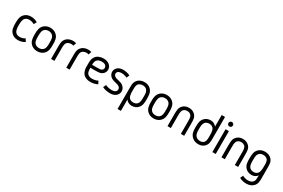

<svg xmlns="http://www.w3.org/2000/svg" viewBox="119 -1978 5132 3480"><g transform="rotate(30 2684.5 -238.5)"><path d="M342.8 -92.8 378.9 -37.1Q314 5.9 234.9 5.9Q145.5 5.9 92.8 -53.2Q75.7 -72.3 65.2 -95.7Q54.7 -119.1 50.8 -147.9Q46.9 -176.8 45.9 -194.6Q44.9 -212.4 44.9 -243.2Q44.9 -270.5 45.9 -287.1Q46.9 -303.7 50.8 -331.1Q54.7 -358.4 64.9 -381.6Q75.2 -404.8 91.8 -423.8Q143.1 -483.9 234.9 -483.9Q310.1 -483.9 372.1 -444.8L337.9 -388.2Q291.5 -418 234.9 -418Q177.2 -418 146 -381.8Q131.8 -365.2 124.5 -337.9Q117.2 -310.5 116.2 -292.2Q115.2 -273.9 115.2 -243.2Q115.2 -207.5 116.2 -188.5Q117.2 -169.4 124.5 -140.9Q131.8 -112.3 147 -95.2Q177.2 -60.1 234.9 -60.1Q294.9 -60.1 342.8 -92.8Z M638.7 -418Q573.2 -418 541 -370.1Q530.8 -354.5 525.6 -330.8Q520.5 -307.1 519.8 -289.8Q519 -272.5 519 -238.8Q519 -205.6 519.8 -188Q520.5 -170.4 525.6 -147Q530.8 -123.5 541 -107.9Q573.2 -60.1 638.7 -60.1Q704.6 -60.1 736.8 -107.9Q747.1 -123.5 752.2 -147Q757.3 -170.4 758.1 -188Q758.8 -205.6 758.8 -238.8Q758.8 -272.5 758.1 -289.8Q757.3 -307.1 752.2 -330.8Q747.1 -354.5 736.8 -370.1Q704.6 -418 638.7 -418ZM799.8 -398.9Q813.5 -376.5 820.1 -346.9Q826.7 -317.4 827.6 -297.1Q828.6 -276.9 828.6 -238.8Q828.6 -201.2 827.6 -180.9Q826.7 -160.6 820.1 -131.1Q813.5 -101.6 799.8 -79.1Q775.4 -39.1 733.4 -16.6Q691.4 5.9 638.7 5.9Q585.9 5.9 544.2 -16.6Q502.4 -39.1 478 -79.1Q464.4 -101.6 457.5 -130.9Q450.7 -160.2 449.7 -180.9Q448.7 -201.7 448.7 -238.8Q448.7 -275.9 449.7 -296.9Q450.7 -317.9 457.5 -347.2Q464.4 -376.5 478 -398.9Q502.4 -439 544.2 -461.4Q585.9 -483.9 638.7 -483.9Q691.4 -483.9 733.4 -461.4Q775.4 -439 799.8 -398.9Z M1111.3 -483.9Q1148.4 -483.9 1179.7 -473.1L1158.7 -410.2Q1136.2 -418 1111.3 -418Q1084 -418 1060.3 -408.4Q1036.6 -398.9 1022.5 -381.8Q1011.2 -368.7 1005.6 -347.2Q1000 -325.7 999.3 -307.1Q998.5 -288.6 998.5 -249V0H928.7V-249Q928.7 -280.3 929 -294.7Q929.2 -309.1 931.2 -331.1Q933.1 -353 937.3 -366.2Q941.4 -379.4 949.2 -394.8Q957 -410.2 968.8 -423.8Q995.6 -455.6 1033.9 -469.7Q1072.3 -483.9 1111.3 -483.9Z M1429.2 -483.9Q1466.3 -483.9 1497.6 -473.1L1476.6 -410.2Q1454.1 -418 1429.2 -418Q1401.9 -418 1378.2 -408.4Q1354.5 -398.9 1340.3 -381.8Q1329.1 -368.7 1323.5 -347.2Q1317.9 -325.7 1317.1 -307.1Q1316.4 -288.6 1316.4 -249V0H1246.6V-249Q1246.6 -280.3 1246.8 -294.7Q1247.1 -309.1 1249 -331.1Q1251 -353 1255.1 -366.2Q1259.3 -379.4 1267.1 -394.8Q1274.9 -410.2 1286.6 -423.8Q1313.5 -455.6 1351.8 -469.7Q1390.1 -483.9 1429.2 -483.9Z M1648.4 -102.1Q1679.7 -60.1 1748 -60.1Q1815.4 -60.1 1870.1 -88.9L1899.4 -28.8Q1831.5 5.9 1748 5.9Q1696.8 5.9 1656.7 -11.7Q1616.7 -29.3 1592.3 -62Q1574.2 -86.4 1565.4 -118.7Q1556.6 -150.9 1555.4 -173.3Q1554.2 -195.8 1554.2 -238.8Q1554.2 -275.9 1554.9 -293.5Q1555.7 -311 1558.8 -335.2Q1562 -359.4 1569.6 -377.2Q1577.1 -395 1590.3 -413.1Q1614.3 -446.8 1657.2 -465.3Q1700.2 -483.9 1753.4 -483.9Q1826.7 -483.9 1873 -446.8Q1921.9 -405.8 1923.3 -346.2Q1923.3 -314.9 1909.4 -289.6Q1895.5 -264.2 1873 -248Q1844.2 -227.5 1812.3 -222.7Q1780.3 -217.8 1717.3 -217.8H1625.5Q1625.5 -132.8 1648.4 -102.1ZM1853.5 -346.2Q1852.1 -377 1827.1 -397Q1801.8 -418 1753.4 -418Q1683.6 -418 1650.4 -378.9Q1625.5 -350.1 1625.5 -279.8H1717.3Q1771.5 -279.8 1793 -282.2Q1814.5 -284.7 1829.1 -295.9Q1853.5 -314 1853.5 -346.2Z M2308.1 -451.2 2281.7 -390.1Q2223.1 -418 2162.1 -418Q2127 -418 2102.1 -403.8Q2072.8 -387.2 2072.8 -354Q2072.8 -324.7 2097.7 -305.2Q2111.3 -293.9 2127.7 -288.3Q2144 -282.7 2174.8 -275.9Q2239.7 -261.7 2272 -238.8Q2297.9 -220.2 2314.5 -192.4Q2331.1 -164.6 2331.1 -129.9Q2331.1 -97.7 2316.2 -70.6Q2301.3 -43.5 2276.9 -25.9Q2232.4 5.9 2162.1 5.9Q2074.7 5.9 2001 -28.8L2028.8 -88.9Q2090.8 -60.1 2162.1 -60.1Q2209.5 -60.1 2234.9 -79.1Q2260.7 -98.1 2260.7 -129.9Q2260.7 -163.1 2232.9 -184.1Q2210 -201.2 2153.8 -212.9Q2088.4 -226.6 2055.7 -252Q2031.7 -270 2017.3 -296.6Q2002.9 -323.2 2002.9 -354Q2002.9 -386.2 2018.3 -412.4Q2033.7 -438.5 2057.1 -455.1Q2098.6 -483.9 2162.1 -483.9Q2238.3 -483.9 2308.1 -451.2Z M2608.4 -418Q2581.1 -418 2557.4 -408.4Q2533.7 -398.9 2519.5 -381.8Q2508.3 -368.7 2502.7 -347.7Q2497.1 -326.7 2496.3 -309.8Q2495.6 -293 2495.6 -258.8Q2495.6 -211.4 2496.6 -189Q2497.6 -166.5 2504.4 -139.2Q2511.2 -111.8 2525.4 -95.2Q2555.7 -60.1 2610.8 -60.1Q2665.5 -60.1 2695.8 -95.2Q2706.5 -107.9 2712.9 -123.8Q2719.2 -139.6 2721.9 -161.6Q2724.6 -183.6 2725.1 -198.5Q2725.6 -213.4 2725.6 -241.2Q2725.6 -270 2725.1 -283.9Q2724.6 -297.9 2721.9 -319.6Q2719.2 -341.3 2712.4 -356.4Q2705.6 -371.6 2693.8 -384.8Q2664.1 -418 2608.4 -418ZM2608.4 -483.9Q2696.3 -483.9 2747.6 -426.8Q2764.6 -407.2 2775.1 -385Q2785.6 -362.8 2789.6 -335.4Q2793.5 -308.1 2794.4 -290.3Q2795.4 -272.5 2795.4 -241.2Q2795.4 -207.5 2794.7 -189.5Q2793.9 -171.4 2790 -143.8Q2786.1 -116.2 2776.4 -94.5Q2766.6 -72.8 2750.5 -53.2Q2728 -25.9 2693.4 -10Q2658.7 5.9 2615.7 5.9Q2579.1 5.9 2547.4 -10.3Q2515.6 -26.4 2495.6 -55.2V183.1H2425.8V-249Q2425.8 -280.3 2426 -294.7Q2426.3 -309.1 2428.2 -331.1Q2430.2 -353 2434.3 -366.2Q2438.5 -379.4 2446.3 -394.8Q2454.1 -410.2 2465.8 -423.8Q2492.7 -455.6 2531 -469.7Q2569.3 -483.9 2608.4 -483.9Z M3075.2 -418Q3009.8 -418 2977.5 -370.1Q2967.3 -354.5 2962.2 -330.8Q2957 -307.1 2956.3 -289.8Q2955.6 -272.5 2955.6 -238.8Q2955.6 -205.6 2956.3 -188Q2957 -170.4 2962.2 -147Q2967.3 -123.5 2977.5 -107.9Q3009.8 -60.1 3075.2 -60.1Q3141.1 -60.1 3173.3 -107.9Q3183.6 -123.5 3188.7 -147Q3193.8 -170.4 3194.6 -188Q3195.3 -205.6 3195.3 -238.8Q3195.3 -272.5 3194.6 -289.8Q3193.8 -307.1 3188.7 -330.8Q3183.6 -354.5 3173.3 -370.1Q3141.1 -418 3075.2 -418ZM3236.3 -398.9Q3250 -376.5 3256.6 -346.9Q3263.2 -317.4 3264.2 -297.1Q3265.1 -276.9 3265.1 -238.8Q3265.1 -201.2 3264.2 -180.9Q3263.2 -160.6 3256.6 -131.1Q3250 -101.6 3236.3 -79.1Q3211.9 -39.1 3169.9 -16.6Q3127.9 5.9 3075.2 5.9Q3022.5 5.9 2980.7 -16.6Q2939 -39.1 2914.6 -79.1Q2900.9 -101.6 2894 -130.9Q2887.2 -160.2 2886.2 -180.9Q2885.3 -201.7 2885.3 -238.8Q2885.3 -275.9 2886.2 -296.9Q2887.2 -317.9 2894 -347.2Q2900.9 -376.5 2914.6 -398.9Q2939 -439 2980.7 -461.4Q3022.5 -483.9 3075.2 -483.9Q3127.9 -483.9 3169.9 -461.4Q3211.9 -439 3236.3 -398.9Z M3668 -433.1Q3684.6 -415.5 3694.8 -396Q3705.1 -376.5 3709 -350.8Q3712.9 -325.2 3713.9 -307.6Q3714.8 -290 3714.8 -255.9V0H3645V-255.9Q3645 -294.9 3644 -313.5Q3643.1 -332 3636.5 -353.8Q3629.9 -375.5 3616.2 -389.2Q3587.4 -418 3540 -418Q3492.7 -418 3463.9 -389.2Q3450.2 -375.5 3443.6 -353.8Q3437 -332 3436 -313.5Q3435.1 -294.9 3435.1 -255.9V0H3365.2V-255.9Q3365.2 -290 3366.2 -307.6Q3367.2 -325.2 3371.1 -350.8Q3375 -376.5 3385.3 -396Q3395.5 -415.5 3412.1 -433.1Q3460.9 -483.9 3540 -483.9Q3619.1 -483.9 3668 -433.1Z M3995.1 -483.9Q4031.7 -483.9 4063.5 -467.8Q4095.2 -451.7 4115.2 -422.9V-666H4185.1V-231.9Q4185.1 -195.8 4184.6 -178.5Q4184.1 -161.1 4180.9 -136.7Q4177.7 -112.3 4170.4 -94.7Q4163.1 -77.1 4150.9 -60.1Q4129.4 -29.8 4092.8 -12Q4056.2 5.9 4010.3 5.9Q3925.8 5.9 3871.1 -48.8Q3851.1 -69.3 3838.9 -92.3Q3826.7 -115.2 3821.8 -142.8Q3816.9 -170.4 3815.9 -188Q3814.9 -205.6 3814.9 -236.8Q3814.9 -270.5 3815.7 -288.6Q3816.4 -306.6 3820.3 -334.2Q3824.2 -361.8 3834 -383.5Q3843.8 -405.3 3859.9 -424.8Q3882.3 -452.1 3917.2 -468Q3952.1 -483.9 3995.1 -483.9ZM4115.2 -219.2Q4115.2 -265.6 4114 -288.8Q4112.8 -312 4106 -339.1Q4099.1 -366.2 4085 -382.8Q4054.7 -418 4000 -418Q3945.3 -418 3915 -382.8Q3904.3 -370.1 3897.9 -354.2Q3891.6 -338.4 3888.9 -316.4Q3886.2 -294.4 3885.7 -279.5Q3885.3 -264.6 3885.3 -236.8Q3885.3 -202.1 3886.2 -184.3Q3887.2 -166.5 3895.3 -140.1Q3903.3 -113.8 3919.9 -96.2Q3953.1 -60.1 4010.3 -60.1Q4062 -60.1 4090.8 -94.2Q4102.1 -107.9 4107.7 -129.2Q4113.3 -150.4 4114.3 -168Q4115.2 -185.5 4115.2 -219.2Z M4306.2 -635.7Q4319.3 -648.9 4339.8 -648.9Q4360.4 -648.9 4373.5 -635.7Q4386.7 -622.6 4386.7 -602.1Q4386.7 -581.5 4373.5 -568.4Q4360.4 -555.2 4339.8 -555.2Q4319.3 -555.2 4306.2 -568.4Q4293 -581.5 4293 -602.1Q4293 -622.6 4306.2 -635.7ZM4304.7 0V-478H4374.5V0Z M4797.4 -433.1Q4814 -415.5 4824.2 -396Q4834.5 -376.5 4838.4 -350.8Q4842.3 -325.2 4843.3 -307.6Q4844.2 -290 4844.2 -255.9V0H4774.4V-255.9Q4774.4 -294.9 4773.4 -313.5Q4772.5 -332 4765.9 -353.8Q4759.3 -375.5 4745.6 -389.2Q4716.8 -418 4669.4 -418Q4622.1 -418 4593.3 -389.2Q4579.6 -375.5 4573 -353.8Q4566.4 -332 4565.4 -313.5Q4564.5 -294.9 4564.5 -255.9V0H4494.6V-255.9Q4494.6 -290 4495.6 -307.6Q4496.6 -325.2 4500.5 -350.8Q4504.4 -376.5 4514.6 -396Q4524.9 -415.5 4541.5 -433.1Q4590.3 -483.9 4669.4 -483.9Q4748.5 -483.9 4797.4 -433.1Z M5131.3 -418Q5076.2 -418 5046.4 -384.8Q5034.7 -371.6 5027.8 -356.4Q5021 -341.3 5018.3 -319.6Q5015.6 -297.9 5015.1 -283.9Q5014.6 -270 5014.6 -241.2Q5014.6 -213.4 5015.1 -198.5Q5015.6 -183.6 5018.3 -161.6Q5021 -139.6 5027.3 -123.8Q5033.7 -107.9 5044.4 -95.2Q5074.7 -60.1 5129.4 -60.1Q5184.1 -60.1 5214.4 -95.2Q5228.5 -111.8 5235.4 -138.9Q5242.2 -166 5243.4 -189.2Q5244.6 -212.4 5244.6 -258.8Q5244.6 -292 5243.7 -309.6Q5242.7 -327.1 5237.1 -347.9Q5231.4 -368.7 5220.2 -381.8Q5206.1 -398.9 5182.4 -408.4Q5158.7 -418 5131.3 -418ZM5131.3 -483.9Q5170.9 -483.9 5209.2 -469.7Q5247.6 -455.6 5274.4 -423.8Q5301.8 -391.6 5308.1 -356.4Q5314.5 -321.3 5314.5 -249V-44.9Q5314.5 -10.7 5313.7 6.8Q5313 24.4 5308.8 49.6Q5304.7 74.7 5294.9 93.8Q5285.2 112.8 5268.6 130.9Q5215.3 189 5119.6 189Q5040 189 4973.6 152.8L5002.4 92.8Q5058.1 123 5119.6 123Q5187.5 123 5220.2 82Q5236.8 61.5 5240.7 35.4Q5244.6 9.3 5244.6 -44.9V-55.2Q5224.6 -26.4 5192.9 -10.3Q5161.1 5.9 5124.5 5.9Q5081.5 5.9 5046.6 -10Q5011.7 -25.9 4989.3 -53.2Q4973.1 -72.8 4963.4 -94.5Q4953.6 -116.2 4949.7 -143.8Q4945.8 -171.4 4945.1 -189.5Q4944.3 -207.5 4944.3 -241.2Q4944.3 -272.5 4945.3 -290.3Q4946.3 -308.1 4950.2 -335.4Q4954.1 -362.8 4964.6 -385Q4975.1 -407.2 4992.2 -426.8Q5043.5 -483.9 5131.3 -483.9Z"/></g></svg>

Font: Gidolinya
Style: Regular
Weight: 400
Version: Version 1.0.3